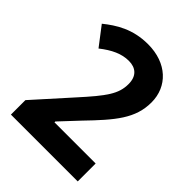

<svg xmlns="http://www.w3.org/2000/svg" viewBox="-206 -886 947 947"><g transform="rotate(45 267.5 -413.0)"><path d="M36 -51H502V-176H215V-182L304 -277C421 -398 484 -472 484 -584C484 -694 401 -775 269 -775C162 -775 92 -730 36 -685L111 -587C163 -628 210 -650 260 -650C308 -650 340 -624 340 -568C340 -499 306 -452 203 -338L36 -152Z"/></g></svg>

Font: Noto Sans Tamil UI SemiCondensed
Style: Bold
Weight: 700
Width: 4
Designer: Jelle Bosma - Monotype Design Team
Foundry: Monotype Imaging Inc.
Version: Version 2.004